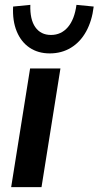

<svg xmlns="http://www.w3.org/2000/svg" viewBox="-20 -771 406 791"><path d="M26 0 104 -489H229L151 0ZM185 -551Q137 -551 102 -574.5Q67 -598 49 -641.5Q31 -685 34 -744L105 -751Q103 -691 125.5 -659Q148 -627 190 -627Q232 -627 259.5 -659Q287 -691 295 -751L366 -744Q359 -685 335 -641.5Q311 -598 272.5 -574.5Q234 -551 185 -551Z"/></svg>

Font: Nunito Sans 12pt ExtraLight 12pt
Style: Bold Italic
Weight: 700
Italic angle: -9°
Version: Version 3.101;gftools[0.9.27]